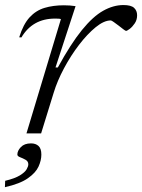

<svg xmlns="http://www.w3.org/2000/svg" viewBox="-39 -542 577 780"><path d="M208.5 -464.5Q204 -466 197.2 -466.2Q190.5 -466.5 184.5 -466.5Q93.5 -466.5 48 -390L39 -390.5Q55.5 -443.5 81.2 -471.5Q107 -499.5 142 -510Q177 -520.5 220.5 -520.5Q246 -520.5 268 -517L186.5 -268H196Q248.5 -364 293.5 -419.5Q338.5 -475 380 -498.2Q421.5 -521.5 462.5 -521.5Q493.5 -521.5 505.8 -510Q518 -498.5 518 -480Q518 -461 508.2 -446.8Q498.5 -432.5 487.8 -424.5Q477 -416.5 473 -416.5Q471 -416.5 462.2 -423Q453.5 -429.5 443.5 -437.5Q433 -445.5 423.5 -452.2Q414 -459 411 -459Q383.5 -459 349.8 -431.5Q316 -404 282.2 -360Q248.5 -316 221 -264.5Q193.5 -213 179 -165L128 0H68.5ZM31.5 86Q31.5 70.5 45.8 55.5Q60 40.5 87 40.5Q106 40.5 117.5 51Q129 61.5 129 86Q129 109.5 117.5 134.8Q106 160 74.2 182.2Q42.5 204.5 -19 218.5L-18 192.5Q21.5 183 41.8 170.5Q62 158 69 146Q76 134 76 125.5Q76 113.5 65 107.2Q54 101 42.8 96.8Q31.5 92.5 31.5 86Z"/></svg>

Font: Newsreader 6pt Light
Style: Italic
Weight: 300
Italic angle: -17°
Designer: Hugues Gentile
Foundry: Production Type
Version: Version 1.003; ttfautohint (v1.8.3)